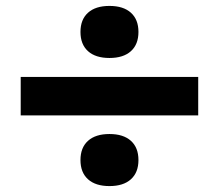

<svg xmlns="http://www.w3.org/2000/svg" viewBox="-20 -675 740 649"><path d="M50 -285V-415H650V-285ZM350 -479Q303 -479 277.5 -502Q252 -525 252 -567Q252 -609 277.5 -632Q303 -655 350 -655Q397 -655 422.5 -632Q448 -609 448 -567Q448 -525 422.5 -502Q397 -479 350 -479ZM350 -46Q303 -46 277.5 -69Q252 -92 252 -134Q252 -176 277.5 -199Q303 -222 350 -222Q397 -222 422.5 -199Q448 -176 448 -134Q448 -92 422.5 -69Q397 -46 350 -46Z"/></svg>

Font: Martian Mono SemiExpanded SemiBold
Style: Regular
Weight: 600
Monospace: yes
Version: Version 0.930